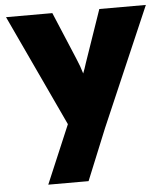

<svg xmlns="http://www.w3.org/2000/svg" viewBox="-54 -581 745 859"><g transform="rotate(-5 319.0 -151.5)"><path d="M128 230 239 -32 5 -533H213L302 -321Q318 -284 327 -252Q331 -262 335 -273.5Q339 -285 343 -298L424 -533H633L403 0L309 230Z"/></g></svg>

Font: Lexend ExtraBold
Style: Regular
Weight: 800
Designer: Bonnie Shaver-Troup, Thomas Jockin
Foundry: Lexend
Version: Version 1.007; ttfautohint (v1.8.3)